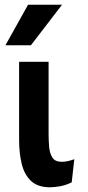

<svg xmlns="http://www.w3.org/2000/svg" viewBox="-20 -782 371 814"><path d="M284 -9Q260 3 235.5 7.5Q211 12 192 12Q140 12 111.5 -15Q83 -42 72 -87.5Q61 -133 61 -189V-520H186V-215Q186 -185 188.5 -158Q191 -131 202.5 -113.5Q214 -96 242 -96Q265 -96 295 -107ZM3 -590 99 -762H243L111 -590Z"/></svg>

Font: Murecho Medium
Style: Regular
Weight: 500
Designer: Neil Summerour
Foundry: Positype
Version: Version 1.010; ttfautohint (v1.8.3)